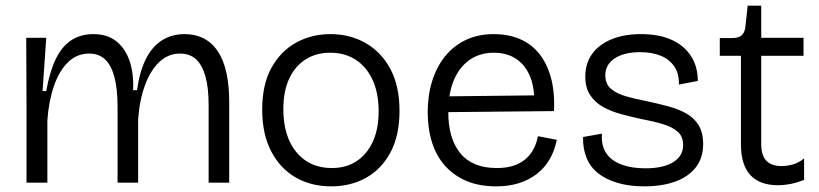

<svg xmlns="http://www.w3.org/2000/svg" viewBox="-20 -648 2904 681"><path d="M74 0V-288L73 -514H144L131 -325H144Q156 -393 177.5 -438Q199 -483 232.5 -505Q266 -527 311 -527Q362 -527 394 -500.5Q426 -474 440.5 -429Q455 -384 452 -328H466Q475 -393 496.5 -437Q518 -481 553 -504Q588 -527 635 -527Q673 -527 703 -511.5Q733 -496 753 -465.5Q773 -435 783 -390Q793 -345 793 -286V0H720V-275Q720 -337 708.5 -377.5Q697 -418 675 -438Q653 -458 618 -458Q577 -458 545.5 -428.5Q514 -399 494.5 -346.5Q475 -294 470 -225V0H397V-269Q397 -332 386 -374Q375 -416 353 -437Q331 -458 296 -458Q253 -458 221.5 -427.5Q190 -397 171.5 -343.5Q153 -290 148 -222V0Z M1155 13Q1083 13 1028 -19Q973 -51 941.5 -112Q910 -173 910 -259Q910 -349 943 -408Q976 -467 1030.5 -497Q1085 -527 1152 -527Q1221 -527 1276.5 -495.5Q1332 -464 1364.5 -403.5Q1397 -343 1397 -255Q1397 -167 1365 -107.5Q1333 -48 1278.5 -17.5Q1224 13 1155 13ZM1157 -52Q1208 -52 1245 -76.5Q1282 -101 1302.5 -146Q1323 -191 1323 -253Q1323 -317 1302 -363.5Q1281 -410 1242.5 -435.5Q1204 -461 1151 -461Q1101 -461 1063.5 -437Q1026 -413 1005.5 -368.5Q985 -324 985 -261Q985 -164 1031.5 -108Q1078 -52 1157 -52Z M1740 13Q1680 13 1635 -6Q1590 -25 1559 -59.5Q1528 -94 1512.5 -142.5Q1497 -191 1497 -250Q1497 -309 1512.5 -359.5Q1528 -410 1558 -447.5Q1588 -485 1631.5 -506Q1675 -527 1732 -527Q1781 -527 1821.5 -510.5Q1862 -494 1890.5 -460Q1919 -426 1933.5 -374.5Q1948 -323 1945 -254L1542 -250V-306L1898 -310L1874 -270Q1878 -332 1861 -374.5Q1844 -417 1811 -439Q1778 -461 1732 -461Q1682 -461 1645.5 -435.5Q1609 -410 1589.5 -363Q1570 -316 1570 -251Q1570 -156 1613 -104Q1656 -52 1742 -52Q1778 -52 1803.5 -61Q1829 -70 1846.5 -86Q1864 -102 1874 -122.5Q1884 -143 1888 -165L1955 -152Q1947 -113 1929.5 -83Q1912 -53 1884.5 -31.5Q1857 -10 1821 1.5Q1785 13 1740 13Z M2265 13Q2213 13 2171.5 1Q2130 -11 2102 -33Q2074 -55 2060.5 -88Q2047 -121 2048 -162L2115 -174Q2112 -132 2130 -105Q2148 -78 2184 -64.5Q2220 -51 2269 -51Q2333 -51 2368 -73Q2403 -95 2403 -133Q2403 -164 2383.5 -181Q2364 -198 2330.5 -208Q2297 -218 2254 -226Q2217 -234 2182 -243.5Q2147 -253 2118.5 -269Q2090 -285 2073 -311Q2056 -337 2056 -376Q2056 -423 2080 -456.5Q2104 -490 2148.5 -508.5Q2193 -527 2254 -527Q2316 -527 2360.5 -507.5Q2405 -488 2430 -450.5Q2455 -413 2455 -361L2388 -348Q2389 -387 2371.5 -412.5Q2354 -438 2323 -450.5Q2292 -463 2250 -463Q2194 -463 2160.5 -441Q2127 -419 2127 -381Q2127 -350 2147 -333Q2167 -316 2200 -306.5Q2233 -297 2274 -289Q2312 -281 2348 -271.5Q2384 -262 2412.5 -246.5Q2441 -231 2457.5 -204.5Q2474 -178 2474 -137Q2474 -88 2448 -54.5Q2422 -21 2375 -4Q2328 13 2265 13Z M2740 9Q2674 9 2641 -27.5Q2608 -64 2608 -136V-450H2533V-513H2576Q2600 -513 2611 -523Q2622 -533 2624 -555L2632 -628H2680V-514H2830V-450H2680V-137Q2680 -96 2698.5 -77.5Q2717 -59 2752 -59Q2771 -59 2791.5 -64.5Q2812 -70 2832 -86V-10Q2807 0 2784 4.5Q2761 9 2740 9Z"/></svg>

Font: Bricolage Grotesque 36pt Light
Style: Regular
Weight: 300
Designer: Mathieu Triay
Foundry: Atelier Triay
Version: Version 1.001;gftools[0.9.33.dev8+g029e19f]